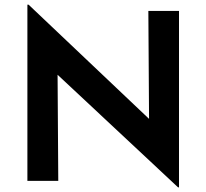

<svg xmlns="http://www.w3.org/2000/svg" viewBox="-20 -779 889 827"><path d="M747 28 228 -457 231 0H98V-759H103L622 -267L619 -732H751V28Z"/></svg>

Font: Reem Kufi SemiBold
Style: Regular
Weight: 600
Designer: Khaled Hosny
Version: Version 1.001